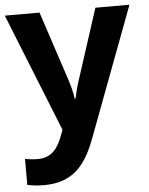

<svg xmlns="http://www.w3.org/2000/svg" viewBox="-55 -591 681 876"><g transform="rotate(-5 285.5 -153.0)"><path d="M0 -546 217 -4 205 27C185 79 156 119 94 119C71 119 49 116 35 113V232C53 236 77 240 111 240C240 240 301 172 347 50L571 -546H415L314 -234C304 -204 294 -169 289 -141H285C281 -170 272 -204 262 -234L159 -546Z"/></g></svg>

Font: Noto Sans Canadian Aboriginal
Style: Bold
Weight: 700
Designer: Monotype Design Team, Typotheque's Kevin King
Foundry: Monotype Imaging Inc.
Version: Version 2.004